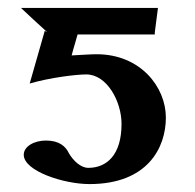

<svg xmlns="http://www.w3.org/2000/svg" viewBox="-20 -453 493 485"><path d="M287 -140C287 -62 250 -29 203 -29C184 -29 165 -47 154 -66C146 -83 130 -98 96 -98C66 -98 40 -83 40 -62C40 -21 141 12 206 12C352 12 399 -79 399 -156C399 -233 335 -316 224 -316C209 -316 182 -314 161 -313C166 -333 171 -347 176 -366H371V-371L379 -433H33C52 -415 79 -390 99 -372L93 -375L55 -242C106 -257 173 -265 198 -265C250 -265 287 -197 287 -140Z"/></svg>

Font: Libertinus Serif
Style: Bold
Weight: 700
Designer: Philipp H. Poll, Khaled Hosny
Foundry: Caleb Maclennan
Version: Version 7.050;RELEASE